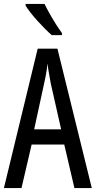

<svg xmlns="http://www.w3.org/2000/svg" viewBox="-20 -963 490 983"><path d="M361 0 309 -223H142L90 0H0L173 -714H274L450 0ZM240 -535Q237 -554 233.5 -571.5Q230 -589 227.5 -606Q225 -623 223 -638Q222 -623 219.5 -606Q217 -589 213.5 -571.5Q210 -554 206 -536L155 -301H293ZM208 -943Q219 -920 234.5 -892.5Q250 -865 266.5 -839Q283 -813 297 -794V-783H245Q230 -796 211 -815Q192 -834 172.5 -855.5Q153 -877 137 -897.5Q121 -918 111 -934V-943Z"/></svg>

Font: Noto Sans ExtraCondensed
Style: Regular
Weight: 400
Width: 2
Designer: Monotype Design Team
Foundry: Monotype Imaging Inc.
Version: Version 2.013